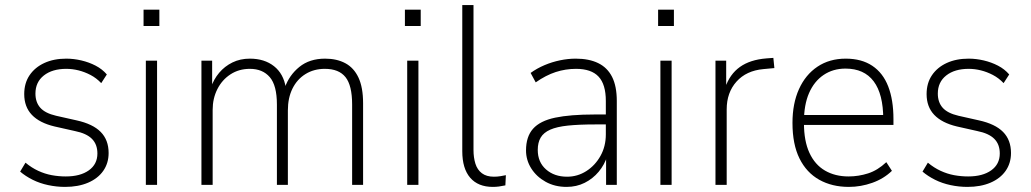

<svg xmlns="http://www.w3.org/2000/svg" viewBox="-20 -725 4045 753"><path d="M235 8Q202 8 169 1Q136 -6 108 -20Q80 -34 59 -52L80 -87Q104 -67 130 -55Q156 -43 183 -38Q210 -33 238 -33Q295 -33 328.5 -57Q362 -81 362 -123Q362 -159 340.5 -180.5Q319 -202 274 -211L194 -229Q135 -243 105 -274.5Q75 -306 75 -356Q75 -399 96 -430Q117 -461 154 -478Q191 -495 240 -495Q269 -495 299 -488Q329 -481 355 -467.5Q381 -454 399 -433L377 -399Q358 -419 335 -431Q312 -443 288 -449Q264 -455 240 -455Q185 -455 152 -429Q119 -403 119 -358Q119 -324 138 -302.5Q157 -281 200 -271L280 -253Q344 -239 375 -207.5Q406 -176 406 -125Q406 -85 385 -55Q364 -25 325.5 -8.5Q287 8 235 8Z M543 -623V-687H605V-623ZM552 0V-487H596V0Z M770 0V-487H812V-381H807Q818 -414 839.5 -439.5Q861 -465 891.5 -480Q922 -495 960 -495Q1017 -495 1054.5 -465.5Q1092 -436 1101 -381H1097Q1114 -430 1154 -462.5Q1194 -495 1255 -495Q1301 -495 1334.5 -477Q1368 -459 1386 -420.5Q1404 -382 1404 -320V0H1361V-315Q1361 -390 1335 -422.5Q1309 -455 1254 -455Q1211 -455 1178 -434.5Q1145 -414 1127 -377.5Q1109 -341 1109 -292V0H1066V-315Q1066 -390 1038 -422.5Q1010 -455 960 -455Q917 -455 884 -433.5Q851 -412 832.5 -375.5Q814 -339 814 -294V0Z M1568 -623V-687H1630V-623ZM1577 0V-487H1621V0Z M1913 8Q1855 8 1824 -28Q1793 -64 1793 -132V-705H1837V-137Q1837 -107 1844.5 -83Q1852 -59 1870 -45.5Q1888 -32 1917 -32Q1930 -32 1942.5 -34Q1955 -36 1964 -38L1962 2Q1948 5 1936.5 6.5Q1925 8 1913 8Z M2202 8Q2156 8 2120 -12Q2084 -32 2063.5 -64.5Q2043 -97 2043 -135Q2043 -189 2070.5 -220Q2098 -251 2157 -263.5Q2216 -276 2312 -276H2366V-237H2314Q2251 -237 2207.5 -232.5Q2164 -228 2138 -216.5Q2112 -205 2100.5 -185.5Q2089 -166 2089 -137Q2089 -89 2121.5 -60.5Q2154 -32 2204 -32Q2245 -32 2279.5 -54Q2314 -76 2335 -113.5Q2356 -151 2356 -198V-329Q2356 -394 2327.5 -424.5Q2299 -455 2239 -455Q2198 -455 2159.5 -442.5Q2121 -430 2081 -402L2061 -439Q2086 -457 2115.5 -469.5Q2145 -482 2176.5 -488.5Q2208 -495 2238 -495Q2290 -495 2326 -477.5Q2362 -460 2380.5 -423.5Q2399 -387 2399 -329V0H2357V-114H2362Q2351 -79 2328 -51.5Q2305 -24 2273 -8Q2241 8 2202 8Z M2561 -623V-687H2623V-623ZM2570 0V-487H2614V0Z M2786 0V-487H2828V-381H2824Q2842 -434 2882 -462.5Q2922 -491 2986 -496L3013 -498L3017 -458L2974 -454Q2907 -448 2868.5 -405Q2830 -362 2830 -296V0Z M3309 8Q3243 8 3193 -20Q3143 -48 3115.5 -103.5Q3088 -159 3088 -243Q3088 -319 3113.5 -375.5Q3139 -432 3186 -463.5Q3233 -495 3297 -495Q3359 -495 3401 -467Q3443 -439 3463.5 -386Q3484 -333 3484 -258V-235H3117V-274H3462L3444 -258Q3444 -356 3406.5 -406Q3369 -456 3296 -456Q3247 -456 3210 -431Q3173 -406 3153 -360Q3133 -314 3133 -248V-242Q3133 -172 3154.5 -125.5Q3176 -79 3215.5 -56Q3255 -33 3308 -33Q3347 -33 3384.5 -45Q3422 -57 3456 -89L3478 -55Q3446 -24 3401 -8Q3356 8 3309 8Z M3774 8Q3741 8 3708 1Q3675 -6 3647 -20Q3619 -34 3598 -52L3619 -87Q3643 -67 3669 -55Q3695 -43 3722 -38Q3749 -33 3777 -33Q3834 -33 3867.5 -57Q3901 -81 3901 -123Q3901 -159 3879.5 -180.5Q3858 -202 3813 -211L3733 -229Q3674 -243 3644 -274.5Q3614 -306 3614 -356Q3614 -399 3635 -430Q3656 -461 3693 -478Q3730 -495 3779 -495Q3808 -495 3838 -488Q3868 -481 3894 -467.5Q3920 -454 3938 -433L3916 -399Q3897 -419 3874 -431Q3851 -443 3827 -449Q3803 -455 3779 -455Q3724 -455 3691 -429Q3658 -403 3658 -358Q3658 -324 3677 -302.5Q3696 -281 3739 -271L3819 -253Q3883 -239 3914 -207.5Q3945 -176 3945 -125Q3945 -85 3924 -55Q3903 -25 3864.5 -8.5Q3826 8 3774 8Z"/></svg>

Font: Nunito Sans 10pt SemiCondensed ExtraLight
Style: Regular
Weight: 250
Width: 4
Designer: Vernon Adams
Foundry: Vernon Adams
Version: Version 3.101;gftools[0.9.27]